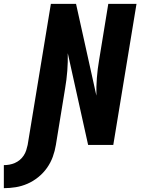

<svg xmlns="http://www.w3.org/2000/svg" viewBox="-123 -755 743 1000"><path d="M-103 225V105Q-89 105 -74.5 102.5Q-60 100 -46 94Q-32 88 -20 78Q-8 68 0.5 55Q9 42 13.5 28Q18 14 21 0L142 -735H273L379 -257Q378 -303 381.5 -349Q385 -395 393 -441L441 -735H588L467 0H336L230 -478Q231 -432 227.5 -386Q224 -340 216 -294L168 0Q163 31 152 61.5Q141 92 122 119Q103 146 76.5 167.5Q50 189 20 202Q-10 215 -41 220Q-72 225 -103 225Z"/></svg>

Font: Iosevka Curly Heavy Extended
Style: Italic
Weight: 900
Width: 7
Italic angle: -9°
Monospace: yes
Designer: Belleve Invis
Foundry: Belleve Invis
Version: Version 11.1.0; ttfautohint (v1.8.3)